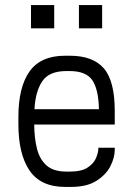

<svg xmlns="http://www.w3.org/2000/svg" viewBox="-20 -733 526 759"><path d="M102.5 -621.1V-712.9H194.3V-621.1ZM292 -621.1V-712.9H383.8V-621.1ZM237.3 5.9Q141.1 5.9 96.9 -58.8Q52.7 -123.5 52.7 -242.2V-270.5Q52.7 -388.7 96.9 -450.7Q141.1 -512.7 237.3 -512.7H255.9Q347.2 -512.7 390.4 -462.9Q433.6 -413.1 433.6 -294.9V-240.7H115.2Q115.7 -185.1 126.7 -143.3Q137.7 -101.6 165 -78.1Q192.4 -54.7 242.2 -54.7H255.9Q302.7 -54.7 326.9 -71Q351.1 -87.4 359.9 -108.9Q368.7 -130.4 368.7 -145.5V-148.9H433.6V-140.6Q433.6 -109.9 416.3 -75.9Q398.9 -42 361.1 -18.1Q323.2 5.9 261.2 5.9ZM242.2 -452.1Q174.3 -452.1 147.2 -411.9Q120.1 -371.6 116.2 -301.3H371.1Q369.6 -379.4 345 -415.8Q320.3 -452.1 255.4 -452.1Z"/></svg>

Font: Kay Pho Du
Style: Regular
Weight: 400
Designer: Victor Gaultney, Khu Oo Reh
Foundry: SIL International
Version: Version 3.000